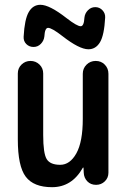

<svg xmlns="http://www.w3.org/2000/svg" viewBox="-20 -775 540 805"><path d="M420.9 -701.2Q417 -627.9 399.4 -598.1Q381.8 -568.4 350.6 -568.4Q312.5 -568.4 241.2 -624Q197.3 -658.2 181.6 -658.2Q168 -658.2 166 -622.1Q164.1 -604.5 151.4 -591.3Q138.7 -578.1 120.6 -578.1Q102.5 -578.1 90.3 -590.3Q78.1 -602.5 79.1 -621.1Q83 -694.3 100.6 -724.6Q118.2 -754.9 149.4 -754.9Q187.5 -754.9 258.8 -699.2Q302.7 -665 318.4 -665Q332 -665 334 -701.2Q335.9 -718.8 348.6 -731.9Q361.3 -745.1 379.4 -745.1Q397.5 -745.1 409.7 -731.9Q421.9 -718.8 420.9 -701.2ZM198.2 9.8Q121.1 9.8 87.9 -34.2Q54.7 -78.1 54.7 -190.4V-466.8Q54.7 -489.3 70.3 -504.4Q85.9 -519.5 107.9 -519.5Q129.9 -519.5 145.5 -504.4Q161.1 -489.3 161.1 -466.8V-209Q161.1 -131.8 175.8 -107.9Q190.4 -84 232.4 -84Q273.4 -84 300.3 -132.3Q327.1 -180.7 327.1 -276.4V-465.8Q327.1 -488.3 342.8 -503.9Q358.4 -519.5 381.3 -519.5Q404.3 -519.5 419.4 -503.9Q434.6 -488.3 434.6 -465.8V-50.8Q434.6 -29.3 419.4 -14.6Q404.3 0 382.8 0Q360.4 0 346.2 -14.6Q332 -29.3 331.1 -50.8L330.1 -72.3H329.1Q327.1 -72.3 327.1 -71.3Q281.2 9.8 198.2 9.8Z"/></svg>

Font: Rounded-X Mgen+ 1m medium
Style: Regular
Weight: 500
Designer: [Source Han Sans]
Ryoko NISHIZUKA  (kana & ideographs); Paul D. Hunt (Latin, Greek & Cyrillic); Wenlong ZHANG  (bopomofo
Version: Version 1.059.20150602